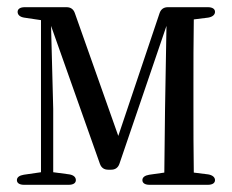

<svg xmlns="http://www.w3.org/2000/svg" viewBox="-20 -527 645 534"><path d="M439 -223 437 -47 395 -41C383 -39 376 -34 376 -26C376 -18 383 -13 396 -13H558C571 -13 578 -18 578 -26C578 -34 571 -40 559 -42L519 -47C518 -100 518 -179 518 -231V-289C518 -341 518 -420 519 -473L559 -478C571 -480 578 -486 578 -494C578 -502 571 -507 558 -507H447C436 -507 428 -502 424 -491L309 -149L188 -491C184 -502 176 -507 165 -507H49C36 -507 29 -502 29 -494C29 -486 35 -480 47 -478L94 -471V-48L46 -41C34 -39 27 -34 27 -26C27 -18 34 -13 47 -13H171C184 -13 191 -18 191 -26C191 -34 185 -40 173 -42L128 -48V-224L122 -455L258 -71C262 -60 270 -55 281 -55H289C300 -55 308 -60 312 -71L443 -455Z"/></svg>

Font: 寒蝉锦书宋 CompactLight
Style: Bold
Weight: 400
Width: 4
Designer: 寒蝉锦书宋{Warren} 思源宋体{Ryoko NISHIZUKA 西塚涼子 (kana & ideographs); Frank Grießhammer (Latin, Greek & Cyrillic); Wenlong ZHANG 
Foundry: Adobe & ChillType
Version: Version 2.000;Glyphs 3.1.1 (3135)